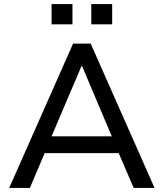

<svg xmlns="http://www.w3.org/2000/svg" viewBox="-20 -918 799 938"><path d="M25 0 337 -705H423L735 0H633L547 -200L593 -170H166L211 -200L126 0ZM378 -595 223 -231 199 -252H560L535 -231L381 -595ZM426 -799V-898H528V-799ZM232 -799V-898H334V-799Z"/></svg>

Font: Nunito Sans 12pt ExtraLight 9pt Medium
Style: Regular
Weight: 500
Version: Version 3.101;gftools[0.9.27]